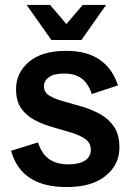

<svg xmlns="http://www.w3.org/2000/svg" viewBox="-20 -747 538 778"><path d="M250 11Q157 11 101 -26Q45 -63 25 -136L134 -170Q149 -123 179.5 -102Q210 -81 258 -81Q301 -81 324.5 -96.5Q348 -112 348 -139Q348 -168 326 -183.5Q304 -199 269.5 -209.5Q235 -220 196 -231Q157 -242 122.5 -259.5Q88 -277 66.5 -307Q45 -337 45 -386Q45 -452 97.5 -496.5Q150 -541 248 -541Q332 -541 384 -505Q436 -469 458 -401L352 -366Q337 -410 310 -429.5Q283 -449 240 -449Q199 -449 178.5 -434.5Q158 -420 158 -398Q158 -373 180 -359.5Q202 -346 237 -336.5Q272 -327 311 -315.5Q350 -304 385 -285Q420 -266 442 -233.5Q464 -201 464 -149Q464 -80 408 -34.5Q352 11 250 11ZM194 -585 315 -727H410L310 -585ZM188 -585 88 -727H183L304 -585Z"/></svg>

Font: Radio Canada Big Medium
Style: Regular
Weight: 500
Designer: Étienne Aubert Bonn
Foundry: Coppers and Brasses
Version: Version 1.001